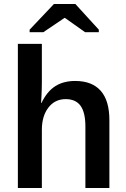

<svg xmlns="http://www.w3.org/2000/svg" viewBox="-20 -945 633 965"><path d="M188.5 -427.7Q216.3 -485.4 257.6 -511.7Q298.8 -538.1 357.9 -538.1Q442.4 -538.1 486.1 -488.8Q529.8 -439.5 529.8 -340.8V0H409.2V-309.1Q409.2 -379.4 385 -413.1Q360.8 -446.8 310.1 -446.8Q255.9 -446.8 223.1 -404.1Q190.4 -361.3 190.4 -292.5V0H69.8V-724.6H190.4V-529.8Q190.4 -511.7 189.7 -492.7Q189 -473.6 188.2 -457Q187.5 -440.4 186.5 -427.7ZM128.9 -783.2V-795.9L251 -924.8H358.9L476.6 -795.9V-783.2H407.7L306.2 -855H304.2L197.8 -783.2Z"/></svg>

Font: Arimo SemiBold
Style: Regular
Weight: 600
Designer: Steve Matteson
Foundry: Monotype Imaging Inc.
Version: Version 1.33